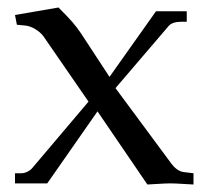

<svg xmlns="http://www.w3.org/2000/svg" viewBox="-20 -489 555 512"><path d="M288 -254 430 -420C436 -427 447 -431 464 -431H478V-459H396L272 -284L196 -400C181 -422 170 -435 136 -469L20 -449L25 -423L46 -421C64 -420 86 -406 96 -392L216 -218L67 -42C60 -33 47 -27 37 -27H20V0H106L240 -192L373 3C425 0 425 0 434 0C444 0 444 0 496 3V-27L471 -30C459 -31 447 -39 436 -54Z"/></svg>

Font: Asana Math
Style: Regular
Weight: 400
Version: Version 000.958